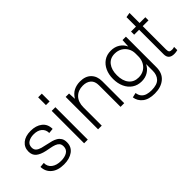

<svg xmlns="http://www.w3.org/2000/svg" viewBox="-42 -1471 2333 2333"><g transform="rotate(-45 1124.0 -304.5)"><path d="M263 10Q159 10 99.5 -40Q40 -90 38 -172L100 -178Q100 -115 146 -80.5Q192 -46 268 -46Q333 -46 373.5 -71.5Q414 -97 414 -149Q414 -184 397 -203Q380 -222 351.5 -232.5Q323 -243 289.5 -249Q256 -255 223 -262Q145 -279 105.5 -312.5Q66 -346 66 -407Q66 -479 118.5 -523Q171 -567 263 -567Q354 -567 411.5 -522Q469 -477 469 -394L405 -388Q405 -444 366.5 -477.5Q328 -511 259 -511Q204 -511 166 -487.5Q128 -464 128 -414Q128 -378 149.5 -358.5Q171 -339 210.5 -328Q250 -317 304 -306Q331 -301 361 -292.5Q391 -284 417.5 -268.5Q444 -253 461 -226Q478 -199 478 -156Q478 -77 418 -33.5Q358 10 263 10Z M616 0V-557H679V0ZM616 -656V-790H679V-656Z M856 0V-557H914L919 -461Q954 -519 1003 -543Q1052 -567 1112 -567Q1204 -567 1254.5 -515.5Q1305 -464 1305 -379V0H1242V-370Q1242 -440 1203 -473.5Q1164 -507 1100 -507Q1018 -507 968.5 -456Q919 -405 919 -313V0Z M1652 181Q1550 181 1494 136.5Q1438 92 1429 24L1490 10Q1496 54 1519 79.5Q1542 105 1576.5 115Q1611 125 1651 125Q1747 125 1788 82Q1829 39 1829 -33V-148Q1803 -95 1755 -65.5Q1707 -36 1645 -36Q1575 -36 1523.5 -71Q1472 -106 1444.5 -166.5Q1417 -227 1417 -304Q1417 -380 1444 -439Q1471 -498 1521 -532.5Q1571 -567 1641 -567Q1706 -567 1755 -536Q1804 -505 1827 -452L1833 -557H1891V-33Q1891 71 1825 126Q1759 181 1652 181ZM1651 -96Q1705 -96 1745 -120.5Q1785 -145 1807 -187Q1829 -229 1829 -281V-328Q1829 -380 1805.5 -420.5Q1782 -461 1741.5 -484.5Q1701 -508 1648 -508Q1569 -508 1525.5 -452Q1482 -396 1482 -303Q1482 -206 1527 -151Q1572 -96 1651 -96Z M2160 8Q2064 8 2064 -81V-503H1979V-557H2064V-720L2126 -730V-557H2225V-503H2126V-101Q2126 -71 2136.5 -59.5Q2147 -48 2177 -48Q2194 -48 2217 -55V0Q2204 4 2188.5 6Q2173 8 2160 8Z"/></g></svg>

Font: BDO Grotesk Light
Style: Regular
Weight: 300
Designer: Deni Anggara
Foundry: Lokal Container
Version: Version 2.000